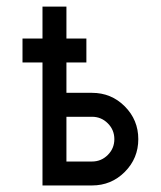

<svg xmlns="http://www.w3.org/2000/svg" viewBox="-20 -567 492 587"><path d="M261.2 0H109.9V-376H48.8V-449.2H109.9V-546.9H183.1V-449.2H244.1V-376H183.1V-283.2H261.2Q320.3 -283.2 361.6 -241.7Q402.8 -200.2 402.8 -141.6Q402.8 -83 361.6 -41.5Q320.3 0 261.2 0ZM261.2 -73.2Q289.6 -73.2 309.6 -93.3Q329.6 -113.3 329.6 -141.6Q329.6 -169.9 309.6 -189.9Q289.6 -210 261.2 -210H183.1V-73.2Z"/></svg>

Font: Catrinity
Style: Regular
Weight: 400
Designer: Alexander Lange
Foundry: High-Logic / Made with FontCreator
Version: Version 2.090;May 20, 2024;FontCreator 15.0.0.2974 64-bit